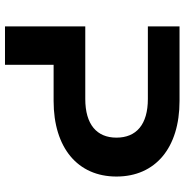

<svg xmlns="http://www.w3.org/2000/svg" viewBox="-5 -735 740 770"><g transform="rotate(90 365.0 -350.0)"><path d="M86 -573H377C479 -573 532 -527 532 -447C532 -368 479 -322 377 -322H86V0H240V-195H385C572 -195 688 -291 688 -447C688 -604 572 -700 385 -700H86Z"/></g></svg>

Font: Montserrat-Alt1
Style: Bold
Weight: 700
Designer: Differentunic
Foundry: Differentunic
Version: Version 7.222